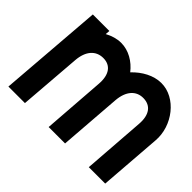

<svg xmlns="http://www.w3.org/2000/svg" viewBox="-134 -906 1150 1150"><g transform="rotate(45 441.0 -331.0)"><path d="M881.1 -395 850.9 1H711.9L741.1 -395C747.6 -478 713.1 -522 651.2 -523C589.7 -524 548.2 -478.6 541.2 -396.7L510.9 1H371.9L401.1 -395C407.6 -478 373.2 -523 311.2 -523C249.2 -523 207.6 -478 201.1 -395L170 0H30L82.2 -663H222.2L219.9 -634.4C252.4 -652.2 287.3 -662.7 322.2 -663C386.5 -663 445.2 -628.1 485.7 -576.1C534.4 -627.8 598.3 -662.5 662.2 -663C788.3 -664 892.6 -529 881.1 -395Z"/></g></svg>

Font: Poland Can Into
Style: Of Regular
Weight: 500
Foundry: Cannot Into Space Fonts
Version: Version 1.01